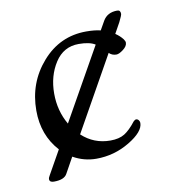

<svg xmlns="http://www.w3.org/2000/svg" viewBox="-66 -522 578 645"><g transform="rotate(-10 223.5 -199.5)"><path d="M147 -119 285 -364Q266 -376 229 -376Q177 -376 148 -331Q119 -286 119 -226Q119 -167 147 -119ZM348 -319Q333 -319 323 -329L181 -76Q222 -38 278 -38Q308 -38 326.5 -49.5Q345 -61 366 -88Q371 -93 375 -93Q380 -93 383.5 -88.5Q387 -84 387 -79Q387 -49 334.5 -17.5Q282 14 221 14Q179 14 142 -7L112 47Q102 65 67 65Q52 65 52 54Q52 49 57 41L102 -39Q50 -96 50 -180Q50 -275 110.5 -344Q171 -413 261 -413Q290 -413 310 -408L327 -438Q342 -464 376 -464Q387 -464 387 -451Q387 -446 376 -424L356 -388Q371 -378 381 -365Q386 -358 386 -353Q386 -341 371.5 -330Q357 -319 348 -319Z"/></g></svg>

Font: EB Garamond SC 12
Style: Regular
Weight: 400
Version: Version 0.016 ; ttfautohint (v0.97) -l 8 -r 50 -G 200 -x 0 -